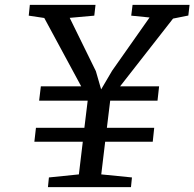

<svg xmlns="http://www.w3.org/2000/svg" viewBox="-20 -765 795 785"><path d="M147 -412H312L161 -691.5L97.5 -701L102 -745H370.5L365.5 -701L265 -692L372 -474L393.5 -399.5L438.5 -476L591.5 -693.5L516.5 -701L522 -745H755L750 -701.5L687.5 -689L471 -412H630.5L624 -353.5H430.5L417 -242.5H610.5L604.5 -185.5H410L394 -52L519.5 -39.5L515.5 0H176L180 -39.5L302.5 -52L318.5 -185.5H120.5L127 -242.5H325L338.5 -353.5H140Z"/></svg>

Font: Merriweather 20pt
Style: Italic
Weight: 400
Italic angle: -7.8°
Version: Version 2.101